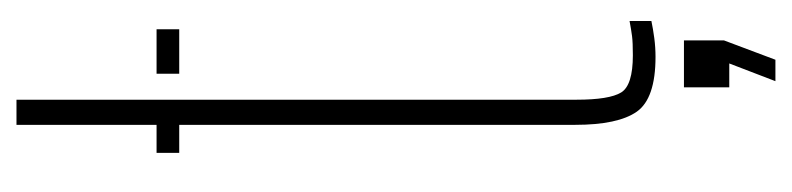

<svg xmlns="http://www.w3.org/2000/svg" viewBox="-384 -426 961 233"><g transform="rotate(-90 96.5 -309.5)"><path d="M27.5 -572.5V-600H61.5V-770H92V-90.5Q92 -50.5 100.8 -36.2Q109.5 -22 146 -22Q161.5 -22 169.2 -23Q177 -24 187.5 -26V0.5Q178 2.5 166.8 4Q155.5 5.5 144 5.5Q93.5 5.5 77.5 -17.2Q61.5 -40 61.5 -92V-572.5ZM123.5 -572.5V-600H177.5V-572.5ZM114.5 151 136 95H107V40H164V88.5L140.5 151Z"/></g></svg>

Font: Big Shoulders Stencil Display Thin ExtraLight
Style: Regular
Weight: 250
Version: Version 2.001